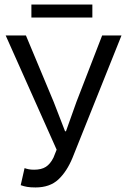

<svg xmlns="http://www.w3.org/2000/svg" viewBox="-20 -812 554 844"><path d="M136 12Q114 12 99.5 9.5Q85 7 71 2L88 -73Q96 -70 106 -68Q116 -66 130 -66Q162 -66 181.5 -78.5Q201 -91 215 -119L229 -154L5 -656H94L216 -364L266 -235H270L316 -364L429 -656H514L299 -119Q274 -58 236.5 -23Q199 12 136 12ZM118 -735V-792H386V-735Z"/></svg>

Font: SourceSansPro
Style: Book
Weight: 400
Designer: Paul D. Hunt
Foundry: Adobe Systems Incorporated
Version: Version 2.021;PS 2.000;hotconv 1.0.86;makeotf.lib2.5.63406